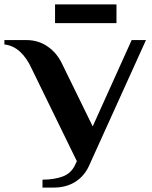

<svg xmlns="http://www.w3.org/2000/svg" viewBox="-51 -842 689 872"><path d="M142 -26Q195 -26 234 -40.5Q273 -55 291 -95L298 -110L93 -530Q71 -579 39.5 -607.5Q8 -636 -31 -640V-660H69Q124 -660 166.5 -630Q209 -600 232 -550L370 -268L547 -660H612L356 -95Q335 -45 293 -17.5Q251 10 192 10H142ZM199 -737V-822H478V-737Z"/></svg>

Font: Philosopher
Style: Bold
Weight: 700
Designer: Jovanny Lemonad
Foundry: Jovanny Lemonad
Version: Version 2.000